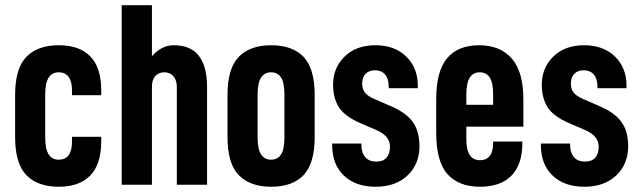

<svg xmlns="http://www.w3.org/2000/svg" viewBox="-20 -710 2461 738"><path d="M81.1 -37.1Q38.1 -81.5 38.1 -183.1V-345.2Q38.1 -446.8 81.1 -491.2Q124.5 -536.1 206.1 -536.1Q285.6 -536.1 327.1 -493.2Q369.1 -449.7 369.1 -363.8V-344.2H256.8V-361.8Q256.8 -397 243.7 -414.6Q230.5 -432.1 206.1 -432.1Q180.2 -432.1 167 -411.6Q153.8 -391.1 153.8 -346.2V-182.1Q153.8 -137.2 167 -116.7Q180.2 -96.2 205.1 -96.2Q231 -96.2 243.7 -113.3Q256.8 -130.9 256.8 -167V-184.1H369.1V-167Q369.1 -79.1 327.1 -35.6Q285.2 7.8 206.1 7.8Q124.5 7.8 81.1 -37.1Z M447.8 -689.9H564V-494.1Q601.6 -536.1 647 -536.1Q713.9 -536.1 744.6 -495.1Q775.9 -453.6 775.9 -377V0H659.7V-376Q659.7 -402.3 646 -417.5Q632.8 -432.1 611.8 -432.1Q589.8 -432.1 576.7 -417.5Q564 -403.3 564 -376V0H447.8Z M897.5 -37.1Q854.5 -81.5 854.5 -183.1V-345.2Q854.5 -446.8 897.5 -491.2Q940.9 -536.1 1022.5 -536.1Q1104.5 -536.1 1147 -491.2Q1189.5 -446.3 1189.5 -345.2V-183.1Q1189.5 -82 1147 -37.1Q1104.5 7.8 1022.5 7.8Q940.9 7.8 897.5 -37.1ZM1060.5 -116.7Q1073.2 -136.2 1073.2 -182.1V-346.2Q1073.2 -392.1 1060.5 -411.6Q1047.4 -432.1 1021.5 -432.1Q996.6 -432.1 983.4 -411.6Q970.2 -391.1 970.2 -346.2V-182.1Q970.2 -137.2 983.4 -116.7Q996.6 -96.2 1021.5 -96.2Q1047.4 -96.2 1060.5 -116.7Z M1302.2 -34.7Q1256.8 -77.6 1256.8 -151.9V-158.2H1369.1V-151.9Q1369.1 -123 1384.3 -105.5Q1398.9 -88.9 1426.3 -88.9Q1452.1 -88.9 1465.3 -103.5Q1479 -118.7 1479 -146Q1479 -167 1466.3 -182.6Q1453.1 -198.7 1427.2 -210L1367.2 -235.8Q1306.2 -261.7 1283.2 -296.9Q1260.3 -332.5 1260.3 -384.8Q1260.3 -449.7 1305.2 -493.2Q1349.6 -536.1 1422.9 -536.1Q1496.6 -536.1 1541 -493.2Q1585.9 -449.7 1585.9 -380.9V-371.1H1474.1V-377Q1474.1 -407.2 1460 -423.8Q1445.8 -439.9 1421.9 -439.9Q1398.9 -439.9 1385.7 -426.8Q1372.1 -413.1 1372.1 -390.1Q1372.1 -368.2 1381.8 -355Q1392.6 -340.8 1419.9 -329.1L1484.9 -300.8Q1542 -275.9 1566.9 -240.7Q1592.3 -205.1 1592.3 -147.9Q1592.3 -79.1 1546.4 -35.6Q1500.5 7.8 1423.8 7.8Q1347.2 7.8 1302.2 -34.7Z M1772.5 -223.1V-174.8Q1772.5 -94.2 1824.7 -94.2Q1875.5 -94.2 1875.5 -161.1V-166H1987.8V-160.2Q1987.8 -77.6 1945.8 -34.7Q1903.8 7.8 1824.7 7.8Q1744.1 7.8 1700.7 -40Q1656.7 -88.4 1656.7 -199.2V-328.1Q1656.7 -436.5 1698.2 -485.8Q1740.2 -536.1 1821.8 -536.1Q1902.8 -536.1 1947.3 -484.9Q1991.7 -434.1 1991.7 -328.1V-223.1ZM1772.5 -346.2V-307.1H1875.5V-346.2Q1875.5 -392.1 1862.8 -411.6Q1849.6 -432.1 1823.7 -432.1Q1798.8 -432.1 1785.6 -411.6Q1772.5 -391.1 1772.5 -346.2Z M2104.5 -34.7Q2059.1 -77.6 2059.1 -151.9V-158.2H2171.4V-151.9Q2171.4 -123 2186.5 -105.5Q2201.2 -88.9 2228.5 -88.9Q2254.4 -88.9 2267.6 -103.5Q2281.2 -118.7 2281.2 -146Q2281.2 -167 2268.6 -182.6Q2255.4 -198.7 2229.5 -210L2169.4 -235.8Q2108.4 -261.7 2085.4 -296.9Q2062.5 -332.5 2062.5 -384.8Q2062.5 -449.7 2107.4 -493.2Q2151.9 -536.1 2225.1 -536.1Q2298.8 -536.1 2343.3 -493.2Q2388.2 -449.7 2388.2 -380.9V-371.1H2276.4V-377Q2276.4 -407.2 2262.2 -423.8Q2248 -439.9 2224.1 -439.9Q2201.2 -439.9 2188 -426.8Q2174.3 -413.1 2174.3 -390.1Q2174.3 -368.2 2184.1 -355Q2194.8 -340.8 2222.2 -329.1L2287.1 -300.8Q2344.2 -275.9 2369.1 -240.7Q2394.5 -205.1 2394.5 -147.9Q2394.5 -79.1 2348.6 -35.6Q2302.7 7.8 2226.1 7.8Q2149.4 7.8 2104.5 -34.7Z"/></svg>

Font: D-DIN Condensed
Style: DINCondensed-Bold
Weight: 700
Width: 3
Designer: Charles Nix
Foundry: Datto Inc.
Version: Version 1.10